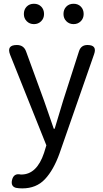

<svg xmlns="http://www.w3.org/2000/svg" viewBox="-20 -787 561 1041"><path d="M490.2 -493.2Q413.1 -272.5 302.7 44.9Q270.5 134.8 223.6 184.6Q176.8 234.4 100.6 234.4Q82 234.4 66.4 231.4Q38.1 223.6 44.9 190.4Q53.7 150.4 92.8 159.2H95.7Q179.7 159.2 218.8 42L231.4 1L35.2 -489.3Q13.7 -543 71.3 -543Q108.4 -543 121.1 -508.8L218.8 -241.2Q227.5 -215.8 246.1 -162.6Q264.6 -109.4 271.5 -88.9H276.4Q312.5 -209 322.3 -241.2L408.2 -508.8Q418.9 -543 454.1 -543Q507.8 -543 490.2 -493.2ZM218.8 -710.9Q218.8 -687.5 203.1 -671.9Q187.5 -656.2 164.1 -656.2Q140.6 -656.2 125 -671.9Q109.4 -687.5 109.4 -710.9Q109.4 -735.4 124.5 -751Q139.6 -766.6 164.1 -766.6Q188.5 -766.6 203.6 -751Q218.8 -735.4 218.8 -710.9ZM433.6 -710.9Q433.6 -687.5 418 -671.9Q402.3 -656.2 378.9 -656.2Q355.5 -656.2 339.8 -671.9Q324.2 -687.5 324.2 -710.9Q324.2 -735.4 339.4 -751Q354.5 -766.6 378.9 -766.6Q403.3 -766.6 418.5 -751Q433.6 -735.4 433.6 -710.9Z"/></svg>

Font: GenSenMaruGothic TW TTF Regular
Style: Regular
Weight: 400
Version: Version 1.301